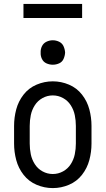

<svg xmlns="http://www.w3.org/2000/svg" viewBox="-20 -954 540 982"><path d="M250 -623Q233 -623 217.5 -630Q202 -637 194.5 -652.5Q187 -668 188 -685Q187 -702 194.5 -717.5Q202 -733 217.5 -740.5Q233 -748 250 -748Q267 -748 282.5 -740.5Q298 -733 305 -717.5Q312 -702 313 -685Q312 -668 305 -652.5Q298 -637 282.5 -630Q267 -623 250 -623ZM250 8Q207 8 167 -9Q127 -26 100.5 -60Q74 -94 63 -135.5Q52 -177 52 -220V-310Q52 -353 63 -394.5Q74 -436 100.5 -470Q127 -504 167 -521Q207 -538 250 -538Q293 -538 333 -521Q373 -504 399.5 -470Q426 -436 437 -394.5Q448 -353 448 -310V-220Q448 -177 437 -135.5Q426 -94 399.5 -60Q373 -26 333 -9Q293 8 250 8ZM250 -64Q278 -64 302.5 -77.5Q327 -91 342 -114.5Q357 -138 362.5 -165Q368 -192 368 -220V-310Q368 -338 362.5 -365Q357 -392 342 -415.5Q327 -439 302.5 -452.5Q278 -466 250 -466Q222 -466 197.5 -452.5Q173 -439 158 -415.5Q143 -392 137.5 -365Q132 -338 132 -310V-220Q132 -192 137.5 -165Q143 -138 158 -114.5Q173 -91 197.5 -77.5Q222 -64 250 -64ZM100 -862V-934H400V-862Z"/></svg>

Font: Iosevka SS08
Style: Regular
Weight: 400
Monospace: yes
Designer: Belleve Invis
Foundry: Belleve Invis
Version: 2.1.0; ttfautohint (v1.8.2)